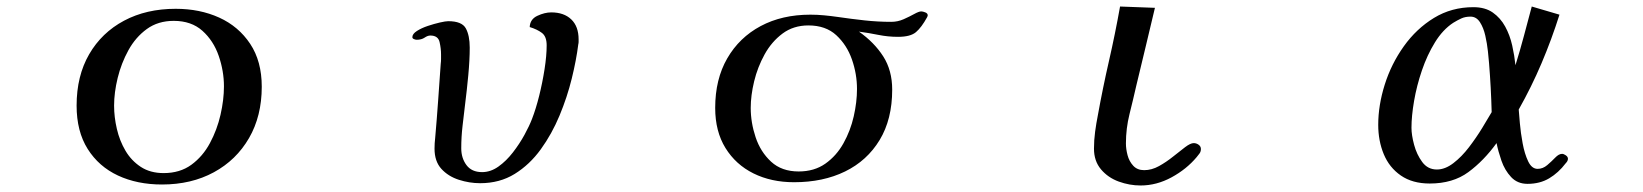

<svg xmlns="http://www.w3.org/2000/svg" viewBox="-20 -565 5040 589"><path d="M667 -300Q667 -347 651 -393.5Q635 -440 601 -470.5Q567 -501 513 -501Q465 -501 430.5 -476Q396 -451 374 -411Q352 -371 341 -326Q330 -281 330 -241Q330 -206 338.5 -169.5Q347 -133 365 -102.5Q383 -72 412 -53Q441 -34 482 -34Q532 -34 567 -59.5Q602 -85 624 -126Q646 -167 656.5 -213Q667 -259 667 -300ZM783 -299Q783 -209 744 -141.5Q705 -74 636 -36.5Q567 1 477 1Q401 1 342 -26.5Q283 -54 249 -108Q215 -162 215 -241Q215 -332 253.5 -398.5Q292 -465 360.5 -501.5Q429 -538 519 -538Q593 -538 652.5 -511Q712 -484 747.5 -430.5Q783 -377 783 -299Z M1755 -444Q1755 -440 1755 -436.5Q1755 -433 1754 -429Q1748 -381 1734 -324Q1720 -267 1696.5 -210.5Q1673 -154 1639 -107Q1605 -60 1559 -31.5Q1513 -3 1453 -3Q1420 -3 1387.5 -13.5Q1355 -24 1334 -47Q1313 -70 1313 -109Q1313 -117 1313.5 -125.5Q1314 -134 1315 -142Q1320 -199 1324 -255.5Q1328 -312 1332 -369Q1333 -377 1333 -384Q1333 -391 1333 -398Q1333 -416 1328.5 -436Q1324 -456 1300 -456Q1292 -456 1282.5 -449.5Q1273 -443 1258 -443Q1255 -443 1250 -445Q1245 -447 1245 -451Q1245 -461 1259 -470Q1273 -479 1292.5 -485.5Q1312 -492 1329.5 -496Q1347 -500 1355 -500Q1397 -500 1409 -478Q1421 -456 1421 -419Q1421 -381 1416.5 -333.5Q1412 -286 1407 -247Q1403 -213 1399 -179Q1395 -145 1395 -110Q1395 -80 1411 -58.5Q1427 -37 1459 -37Q1485 -37 1509 -54Q1533 -71 1553.5 -97.5Q1574 -124 1589 -151.5Q1604 -179 1612 -200Q1624 -231 1634 -271Q1644 -311 1650.5 -352.5Q1657 -394 1657 -426Q1657 -453 1642.5 -464Q1628 -475 1605 -482Q1606 -506 1628.5 -516.5Q1651 -527 1671 -527Q1710 -527 1732.5 -505.5Q1755 -484 1755 -444Z M2609 -292Q2609 -338 2593.5 -382.5Q2578 -427 2545.5 -457Q2513 -487 2460 -487Q2414 -487 2380.5 -462Q2347 -437 2325.5 -398Q2304 -359 2293.5 -315.5Q2283 -272 2283 -234Q2283 -189 2298 -144Q2313 -99 2345.5 -69Q2378 -39 2430 -39Q2478 -39 2512 -63Q2546 -87 2567.5 -125.5Q2589 -164 2599 -208Q2609 -252 2609 -292ZM2826 -518Q2826 -516 2824 -512Q2807 -481 2790 -466.5Q2773 -452 2735 -452Q2704 -452 2674.5 -458Q2645 -464 2615 -468Q2662 -435 2689.5 -392Q2717 -349 2717 -290Q2717 -199 2678.5 -135.5Q2640 -72 2572.5 -39Q2505 -6 2416 -6Q2346 -6 2291.5 -33Q2237 -60 2205.5 -111Q2174 -162 2174 -234Q2174 -322 2211 -386Q2248 -450 2313.5 -485Q2379 -520 2466 -520Q2487 -520 2508 -518Q2529 -516 2550 -513Q2591 -507 2632 -502.5Q2673 -498 2714 -498Q2734 -498 2752 -506Q2770 -514 2784.5 -522Q2799 -530 2806 -530Q2811 -530 2818.5 -527Q2826 -524 2826 -518Z M3664 -108Q3664 -100 3660 -94.5Q3656 -89 3651 -83Q3620 -46 3574 -21Q3528 4 3479 4Q3445 4 3412 -8Q3379 -20 3357.5 -45.5Q3336 -71 3336 -109Q3336 -135 3339.5 -161Q3343 -187 3348 -212Q3363 -295 3382 -378Q3401 -461 3416 -545L3523 -541Q3509 -481 3494.5 -421.5Q3480 -362 3466 -303Q3456 -259 3445 -215Q3434 -171 3434 -125Q3434 -108 3439 -89Q3444 -70 3456.5 -56.5Q3469 -43 3490 -43Q3513 -43 3535.5 -55.5Q3558 -68 3578.5 -84.5Q3599 -101 3615.5 -113.5Q3632 -126 3642 -126Q3650 -126 3657 -121Q3664 -116 3664 -108Z M4556 -221Q4555 -259 4553 -296.5Q4551 -334 4548 -371Q4547 -384 4544.5 -407.5Q4542 -431 4536.5 -455.5Q4531 -480 4520 -497Q4509 -514 4491 -514Q4475 -514 4463 -508.5Q4451 -503 4438 -495Q4406 -474 4382 -435Q4358 -396 4342 -349Q4326 -302 4318 -255.5Q4310 -209 4310 -173Q4310 -151 4318 -121Q4326 -91 4343 -68Q4360 -45 4388 -45Q4413 -45 4438.5 -64.5Q4464 -84 4486.5 -113.5Q4509 -143 4527 -172.5Q4545 -202 4556 -221ZM4790 -78Q4790 -71 4783 -64Q4761 -35 4732.5 -18Q4704 -1 4666 -1Q4635 -1 4615.5 -22Q4596 -43 4586 -72Q4576 -101 4571 -126Q4532 -72 4484.5 -37Q4437 -2 4366 -2Q4313 -2 4277.5 -26.5Q4242 -51 4225 -92Q4208 -133 4208 -182Q4208 -242 4228 -305.5Q4248 -369 4286.5 -423Q4325 -477 4379 -510Q4433 -543 4500 -543Q4536 -543 4559.5 -526.5Q4583 -510 4597.5 -483.5Q4612 -457 4619 -425.5Q4626 -394 4629 -365Q4643 -410 4655 -455Q4667 -500 4679 -545L4764 -520Q4740 -444 4709 -371Q4678 -298 4639 -229Q4640 -216 4642.5 -187Q4645 -158 4651 -125.5Q4657 -93 4668 -70Q4679 -47 4697 -47Q4713 -47 4726.5 -58.5Q4740 -70 4751 -81.5Q4762 -93 4772 -93Q4777 -93 4783.5 -88.5Q4790 -84 4790 -78Z"/></svg>

Font: Kaisei Decol Medium
Style: Regular
Weight: 500
Designer: Font-Kai, 金井和夫
Foundry: KAZUO KANAI
Version: Version 5.003